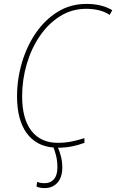

<svg xmlns="http://www.w3.org/2000/svg" viewBox="-20 -744 593 980"><path d="M208 216Q193 216 182.5 213.5Q172 211 166 208L170 184Q175 187 185 189Q195 191 208 191Q238 191 255.5 170.5Q273 150 273 111Q273 79 267 54Q261 29 253 9Q164 2 115.5 -65.5Q67 -133 67 -252Q67 -340 92 -424.5Q117 -509 163.5 -576.5Q210 -644 275 -684Q340 -724 421 -724Q461 -724 493.5 -716Q526 -708 553 -692L540 -668Q514 -685 483.5 -692Q453 -699 420 -699Q347 -699 287 -661.5Q227 -624 183.5 -560.5Q140 -497 116.5 -417Q93 -337 93 -253Q93 -137 140.5 -76Q188 -15 275 -15Q313 -15 346.5 -22Q380 -29 411 -39V-15Q382 -4 348 3Q314 10 276 10Q284 28 291 54Q298 80 298 111Q298 160 273.5 188Q249 216 208 216Z"/></svg>

Font: Noto Sans SemiCondensed Thin
Style: Italic
Weight: 100
Width: 4
Italic angle: -12°
Designer: Monotype Design Team
Foundry: Monotype Imaging Inc.
Version: Version 2.013; ttfautohint (v1.8.4.7-5d5b)